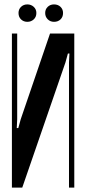

<svg xmlns="http://www.w3.org/2000/svg" viewBox="-20 -851 392 871"><path d="M317 -699V0H293V-568L295 -608H288L277 -568L81 0H34V-699H58V-310L56 -270H63L74 -310L207 -699ZM64 -792Q64 -809 75.5 -820Q87 -831 104 -831Q121 -831 133 -820Q145 -809 145 -792Q145 -774 133 -763Q121 -752 104 -752Q87 -752 75.5 -763Q64 -774 64 -792ZM185 -792Q185 -809 196.5 -820Q208 -831 225 -831Q243 -831 254.5 -820Q266 -809 266 -792Q266 -774 254.5 -763Q243 -752 225 -752Q208 -752 196.5 -763.5Q185 -775 185 -792Z"/></svg>

Font: Moniqa Extra Bold Narrow Heading
Style: Regular
Weight: 800
Width: 4
Designer: Rajesh Rajput
Foundry: Rajesh Rajput
Version: Version 1.000;December 15, 2022;FontCreator 14.0.0.2794 32-b